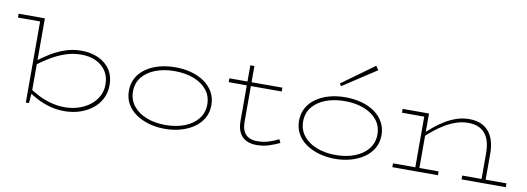

<svg xmlns="http://www.w3.org/2000/svg" viewBox="-60 -1143 4191 1527"><g transform="rotate(10 2035.0 -379.0)"><path d="M4 -655V-686H211V-655ZM548 -483Q625 -483 685.5 -455.5Q746 -428 780.5 -376.5Q815 -325 815 -252Q815 -191 789.5 -141.5Q764 -92 719.5 -57.5Q675 -23 618 -4.5Q561 14 497 14Q432 14 377 -1.5Q322 -17 275.5 -41Q229 -65 192 -92V-123Q230 -96 277.5 -71.5Q325 -47 380.5 -32Q436 -17 497 -17Q555 -18 606.5 -35Q658 -52 697.5 -83Q737 -114 759.5 -156.5Q782 -199 782 -251Q782 -314 752.5 -359Q723 -404 670.5 -428.5Q618 -453 548 -452Q488 -452 428.5 -432.5Q369 -413 312 -379.5Q255 -346 199 -303V-336Q250 -376 305.5 -409.5Q361 -443 421.5 -463Q482 -483 548 -483ZM183 0V-686H216V-88L208 0Z M1307 14Q1237 14 1177 -3.5Q1117 -21 1071 -53Q1025 -85 999.5 -131Q974 -177 974 -235Q974 -294 999.5 -340Q1025 -386 1071 -418Q1117 -450 1177 -466.5Q1237 -483 1307 -483Q1376 -483 1436.5 -466.5Q1497 -450 1542.5 -418Q1588 -386 1614 -340Q1640 -294 1640 -235Q1640 -177 1614 -131Q1588 -85 1542.5 -53Q1497 -21 1436.5 -3.5Q1376 14 1307 14ZM1307 -17Q1393 -17 1461 -43.5Q1529 -70 1568 -119.5Q1607 -169 1607 -235Q1607 -303 1568 -351.5Q1529 -400 1461 -426Q1393 -452 1307 -452Q1221 -452 1153 -426Q1085 -400 1046 -351.5Q1007 -303 1007 -235Q1007 -169 1046 -119.5Q1085 -70 1153 -43.5Q1221 -17 1307 -17Z M2046 14Q2001 14 1966 -2.5Q1931 -19 1910.5 -56Q1890 -93 1890 -154V-602H1923V-152Q1923 -100 1940 -70.5Q1957 -41 1985 -29Q2013 -17 2045 -17Q2098 -17 2141.5 -31Q2185 -45 2219 -63L2233 -35Q2197 -18 2150 -2Q2103 14 2046 14ZM1744 -440V-471H2172V-440Z M2681 14Q2611 14 2551 -3.5Q2491 -21 2445 -53Q2399 -85 2373.5 -131Q2348 -177 2348 -235Q2348 -294 2373.5 -340Q2399 -386 2445 -418Q2491 -450 2551 -466.5Q2611 -483 2681 -483Q2750 -483 2810.5 -466.5Q2871 -450 2916.5 -418Q2962 -386 2988 -340Q3014 -294 3014 -235Q3014 -177 2988 -131Q2962 -85 2916.5 -53Q2871 -21 2810.5 -3.5Q2750 14 2681 14ZM2681 -17Q2767 -17 2835 -43.5Q2903 -70 2942 -119.5Q2981 -169 2981 -235Q2981 -303 2942 -351.5Q2903 -400 2835 -426Q2767 -452 2681 -452Q2595 -452 2527 -426Q2459 -400 2420 -351.5Q2381 -303 2381 -235Q2381 -169 2420 -119.5Q2459 -70 2527 -43.5Q2595 -17 2681 -17ZM2630 -564 2616 -583 2877 -772 2899 -740Z M3858 0V-241Q3858 -284 3849 -322.5Q3840 -361 3819 -390Q3798 -419 3763 -435.5Q3728 -452 3675 -452Q3627 -452 3579.5 -435.5Q3532 -419 3488 -392.5Q3444 -366 3406.5 -335Q3369 -304 3339 -276V-307Q3368 -335 3405.5 -366Q3443 -397 3486.5 -423.5Q3530 -450 3578.5 -466.5Q3627 -483 3679 -483Q3735 -483 3775 -465.5Q3815 -448 3840.5 -416Q3866 -384 3878.5 -340Q3891 -296 3891 -244V0ZM3143 0V-31H3511V0ZM3323 0V-471H3356V0ZM3143 -440V-471H3356V-440ZM3702 0V-31H4059V0Z"/></g></svg>

Font: BioRhyme SemiExpanded ExtraLight
Style: Regular
Weight: 250
Width: 6
Designer: Aoife Mooney
Foundry: Aoife Mooney Type
Version: Version 1.600;gftools[0.9.33]